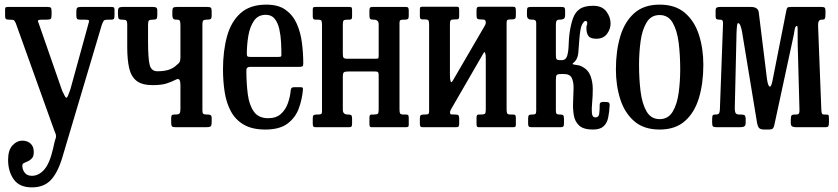

<svg xmlns="http://www.w3.org/2000/svg" viewBox="-20 -550 3624 830"><path d="M15 141Q15 99 34 78.5Q53 58 76 58Q98.5 58 112.2 70.8Q126 83.5 126 107Q126 125 118.5 133.8Q111 142.5 101.2 146.8Q91.5 151 84 154.5Q76.5 158 76.5 166Q76.5 183 86.8 196.5Q97 210 118 210Q147.5 210 171.2 183.2Q195 156.5 210 90L216.5 61Q222.5 45.5 222.2 37.8Q222 30 215 15L48.5 -449Q44 -459 40.8 -462Q37.5 -465 22.5 -465H19.5Q8.5 -465 5.2 -468.2Q2 -471.5 2 -482V-510Q2 -517 5.2 -518.5Q8.5 -520 15.5 -520H184.5Q196.5 -520 199.8 -516.5Q203 -513 203 -500V-487.5Q203 -472.5 199.5 -468.8Q196 -465 181.5 -465H164.5Q149 -465 145.5 -462.8Q142 -460.5 147 -450L249 -157Q262.5 -127.5 266.5 -127.5Q270.5 -127.5 274 -136.5Q277.5 -145.5 284 -163L362.5 -448Q366.5 -459 364.2 -462Q362 -465 346 -465H326.5Q315.5 -465 312.8 -469Q310 -473 310 -483V-500Q310 -513 314 -516.5Q318 -520 330.5 -520H459.5Q468 -520 471.5 -518.2Q475 -516.5 475 -508V-485Q475 -474 473 -469.5Q471 -465 459.5 -465H448.5Q431.5 -465 428.5 -460.5Q425.5 -456 420.5 -444L249 132Q229 198 199 229Q169 260 118 260Q64 260 39.5 225.5Q15 191 15 141Z M760 -439Q760 -455 757.5 -460Q755 -465 745 -465H742Q731.5 -465 728.2 -470Q725 -475 725 -484.5V-499Q725 -512.5 728.5 -516.2Q732 -520 745 -520H875Q887 -520 891 -517Q895 -514 895 -501V-482Q895 -471.5 891 -468.2Q887 -465 875.5 -465H872.5Q863.5 -465 859.2 -461.8Q855 -458.5 855 -442V-72Q855 -61.5 858.8 -58.2Q862.5 -55 873.5 -55H875.5Q885.5 -55 890.2 -52.5Q895 -50 895 -39V-22Q895 -6.5 889.8 -3.2Q884.5 0 870 0H740Q726.5 0 723.2 -4Q720 -8 720 -22V-37Q720 -47.5 722.2 -51.2Q724.5 -55 734.5 -55H739Q753.5 -55 756.8 -60.5Q760 -66 760 -80V-183.5Q760 -197 756 -204.5Q752 -212 738.5 -205Q720.5 -195.5 698.8 -188.8Q677 -182 640 -182Q593.5 -182 570 -200.8Q546.5 -219.5 538.2 -256.2Q530 -293 530 -347V-445.5Q530 -457.5 526 -461.2Q522 -465 510.5 -465H507.5Q495 -465 492.5 -470Q490 -475 490 -488V-501Q490 -513 494.5 -516.5Q499 -520 510 -520H640Q650 -520 655 -517.5Q660 -515 660 -504V-484Q660 -472 656.5 -468.5Q653 -465 641.5 -465H639.5Q627 -465 623.5 -461Q620 -457 620 -443.5V-372Q620 -295.5 627.2 -268.8Q634.5 -242 660 -242Q688 -242 706.2 -247.5Q724.5 -253 737 -263Q747.5 -271.5 753.8 -277.8Q760 -284 760 -304Z M944 -250Q944 -330 961.5 -393.2Q979 -456.5 1020 -493.2Q1061 -530 1131.5 -530Q1183.5 -530 1215 -507.2Q1246.5 -484.5 1263 -447.2Q1279.5 -410 1285.2 -365Q1291 -320 1291 -275.5Q1291 -265.5 1287.2 -263.2Q1283.5 -261 1273 -261H1061.5Q1045 -261 1045 -246.5Q1045 -191.5 1051 -144Q1057 -96.5 1077.2 -67.8Q1097.5 -39 1139 -39Q1173.5 -39 1194 -57.2Q1214.5 -75.5 1224.5 -103.8Q1234.5 -132 1237 -161Q1238 -173 1250.5 -173H1279.5Q1287 -173 1288.5 -170.5Q1290 -168 1289.5 -162.5Q1286 -119 1271 -79.5Q1256 -40 1222 -15Q1188 10 1127 10Q1070.5 10 1034.5 -10.8Q998.5 -31.5 978.8 -67.5Q959 -103.5 951.5 -150.5Q944 -197.5 944 -250ZM1061 -304H1182Q1192 -304 1194.2 -305.5Q1196.5 -307 1196.5 -312Q1196.5 -337 1195 -366.8Q1193.5 -396.5 1187.5 -423.8Q1181.5 -451 1167.8 -468.5Q1154 -486 1129 -486Q1095.5 -486 1077.8 -460Q1060 -434 1053.5 -395Q1047 -356 1047 -316.5Q1047 -309 1049.5 -306.5Q1052 -304 1061 -304Z M1707 -77.5Q1707 -64.5 1709.5 -59.8Q1712 -55 1725 -55H1734Q1742.5 -55 1744.8 -51.8Q1747 -48.5 1747 -40V-11Q1747 -3 1743.5 -1.5Q1740 0 1731.5 0H1588Q1580 0 1578.5 -3.8Q1577 -7.5 1577 -15.5V-40.5Q1577 -49 1579.2 -52Q1581.5 -55 1589.5 -55H1597Q1609 -55 1613 -58.2Q1617 -61.5 1617 -74.5V-225.5Q1617 -234.5 1614.2 -237.8Q1611.5 -241 1601.5 -241H1486.5Q1471.5 -241 1466.8 -237.5Q1462 -234 1462 -218V-75.5Q1462 -55 1483 -55H1484.5Q1494.5 -55 1498.2 -52Q1502 -49 1502 -38V-15Q1502 -6 1499.2 -3Q1496.5 0 1488 0H1346Q1337 0 1334.5 -3.2Q1332 -6.5 1332 -16V-39Q1332 -49.5 1336.2 -52.2Q1340.5 -55 1350 -55H1355Q1365 -55 1368.5 -57.2Q1372 -59.5 1372 -69V-442.5Q1372 -455.5 1369.5 -460.2Q1367 -465 1354 -465H1345Q1337 -465 1334.5 -468.2Q1332 -471.5 1332 -480V-509Q1332 -517.5 1335.8 -518.8Q1339.5 -520 1347.5 -520H1491Q1499 -520 1500.5 -516.5Q1502 -513 1502 -504.5V-479.5Q1502 -471.5 1499.8 -468.2Q1497.5 -465 1489.5 -465H1482Q1470 -465 1466 -461.8Q1462 -458.5 1462 -445.5V-317.5Q1462 -305 1465.2 -300.5Q1468.5 -296 1482 -296H1602Q1613.5 -296 1615.2 -298Q1617 -300 1617 -311V-444.5Q1617 -465 1596 -465H1594.5Q1584.5 -465 1580.8 -468Q1577 -471 1577 -482V-505Q1577 -514 1579.8 -517Q1582.5 -520 1591 -520H1733Q1742 -520 1744.5 -516.8Q1747 -513.5 1747 -504V-481Q1747 -470.5 1743 -467.8Q1739 -465 1729 -465H1724Q1714.5 -465 1710.8 -462.8Q1707 -460.5 1707 -451Z M2170 -77.5Q2170 -64.5 2172.5 -59.8Q2175 -55 2188 -55H2197Q2205.5 -55 2207.8 -51.8Q2210 -48.5 2210 -40V-11Q2210 -3 2206.5 -1.5Q2203 0 2194.5 0H2051Q2043 0 2041.5 -3.8Q2040 -7.5 2040 -15.5V-40.5Q2040 -49 2042.2 -52Q2044.5 -55 2052.5 -55H2060Q2072 -55 2076 -58.2Q2080 -61.5 2080 -74.5V-299.5Q2080 -314 2077.2 -321.2Q2074.5 -328.5 2070 -320L1933.5 -84Q1931.5 -80.5 1928.5 -75.2Q1925.5 -70 1925.5 -63.5Q1925.5 -56 1931 -55.5Q1936.5 -55 1946 -55H1947.5Q1957.5 -55 1961.2 -52Q1965 -49 1965 -38V-15Q1965 -6 1962.2 -3Q1959.5 0 1951 0H1809Q1800 0 1797.5 -3.2Q1795 -6.5 1795 -16V-39Q1795 -49.5 1799.2 -52.2Q1803.5 -55 1813 -55H1818Q1828 -55 1831.5 -57.2Q1835 -59.5 1835 -69V-443.5Q1835 -456.5 1832.5 -461.2Q1830 -466 1817 -466H1808Q1800 -466 1797.5 -469.2Q1795 -472.5 1795 -481V-510Q1795 -518.5 1798.8 -519.8Q1802.5 -521 1810.5 -521H1954Q1962 -521 1963.5 -517.5Q1965 -514 1965 -505.5V-480.5Q1965 -472.5 1962.8 -469.2Q1960.5 -466 1952.5 -466H1945Q1933 -466 1929 -462.8Q1925 -459.5 1925 -446.5V-226Q1925 -206.5 1928 -198.2Q1931 -190 1937.5 -201.5L2075.5 -438.5Q2080 -446.5 2080 -450.5Q2080 -462 2075.2 -464Q2070.5 -466 2059 -466H2057.5Q2047.5 -466 2043.8 -469Q2040 -472 2040 -483V-506Q2040 -515 2042.8 -518Q2045.5 -521 2054 -521H2196Q2205 -521 2207.5 -517.8Q2210 -514.5 2210 -505V-482Q2210 -471.5 2206 -468.8Q2202 -466 2192 -466H2187Q2177.5 -466 2173.8 -463.8Q2170 -461.5 2170 -452Z M2615.5 -95Q2614 -65 2609 -41.2Q2604 -17.5 2589 -3.8Q2574 10 2543 10Q2502.5 10 2483.8 -7.2Q2465 -24.5 2460.5 -52Q2456 -79.5 2457.5 -110Q2459 -140.5 2459.5 -168Q2460 -195.5 2451.8 -212.8Q2443.5 -230 2418 -230H2406Q2389.5 -230 2386.2 -225.2Q2383 -220.5 2383 -204V-72Q2383 -60.5 2386.5 -57.8Q2390 -55 2398 -55H2400Q2410.5 -55 2414.2 -52Q2418 -49 2418 -37.5V-16Q2418 -6.5 2415 -3.2Q2412 0 2402.5 0H2278.5Q2269 0 2266 -3.2Q2263 -6.5 2263 -16V-37.5Q2263 -49 2266.8 -52Q2270.5 -55 2281 -55H2283Q2291.5 -55 2294.8 -57.8Q2298 -60.5 2298 -72V-451Q2298 -458.5 2294.2 -461.5Q2290.5 -464.5 2286.5 -465H2279Q2269.5 -465 2263.8 -469Q2258 -473 2258 -486V-503Q2258 -514.5 2261.5 -517.2Q2265 -520 2276 -520H2405Q2416.5 -520 2419.8 -517.2Q2423 -514.5 2423 -503V-486Q2423 -472 2416.8 -468.5Q2410.5 -465 2400 -465H2396.5Q2390 -465 2386.5 -460.8Q2383 -456.5 2383 -441.5V-314Q2383 -298.5 2386 -294.2Q2389 -290 2401.5 -290H2408Q2426.5 -290 2432 -309.2Q2437.5 -328.5 2438.2 -355.5Q2439 -382.5 2442 -406Q2447.5 -444.5 2457 -471Q2466.5 -497.5 2486.5 -511.2Q2506.5 -525 2544 -525Q2582.5 -525 2601 -500.8Q2619.5 -476.5 2619.5 -448.5Q2619.5 -424 2603.8 -403.2Q2588 -382.5 2558 -382.5Q2532 -382.5 2523.5 -394.8Q2515 -407 2515 -428Q2515 -439.5 2516.8 -441Q2518.5 -442.5 2518.5 -450Q2518.5 -459.5 2510.5 -459.5Q2505.5 -459.5 2497 -445.5Q2488.5 -431.5 2484.5 -381Q2482.5 -350.5 2480 -322Q2477.5 -293.5 2459.5 -279Q2452 -273.5 2457.8 -271.8Q2463.5 -270 2475 -268.8Q2486.5 -267.5 2496.5 -262Q2523 -248 2532.8 -221.8Q2542.5 -195.5 2542.5 -165Q2542.5 -134.5 2539.8 -106.5Q2537 -78.5 2538.8 -60.5Q2540.5 -42.5 2554 -42.5Q2568 -42.5 2570.2 -57.5Q2572.5 -72.5 2572.5 -98.5Q2572.5 -109.5 2588 -109.5L2603 -109Q2616.5 -109 2615.5 -95Z M2642.5 -250Q2642.5 -330 2661.5 -393.2Q2680.5 -456.5 2722 -493.2Q2763.5 -530 2831.5 -530Q2899.5 -530 2941 -494.2Q2982.5 -458.5 3001.5 -399.2Q3020.5 -340 3020.5 -270Q3020.5 -190 3001.5 -126.8Q2982.5 -63.5 2941 -26.8Q2899.5 10 2831.5 10Q2763.5 10 2722 -25.8Q2680.5 -61.5 2661.5 -120.8Q2642.5 -180 2642.5 -250ZM2742.5 -270Q2742.5 -208 2749.2 -154.5Q2756 -101 2775.2 -68Q2794.5 -35 2831.5 -35Q2868.5 -35 2887.8 -67Q2907 -99 2913.8 -148.5Q2920.5 -198 2920.5 -250Q2920.5 -312 2913.8 -365.5Q2907 -419 2887.8 -452Q2868.5 -485 2831.5 -485Q2794.5 -485 2775.2 -453Q2756 -421 2749.2 -371.5Q2742.5 -322 2742.5 -270Z M3092.5 -465H3090.5Q3080.5 -465 3077 -467.8Q3073.5 -470.5 3073.5 -480V-503Q3073.5 -515 3078.5 -517.5Q3083.5 -520 3094.5 -520H3225.5Q3257 -520 3260 -497L3295.5 -209Q3297.5 -194 3300.8 -184.8Q3304 -175.5 3308 -175.5Q3314 -175.5 3319 -199L3379 -503Q3381 -513.5 3383.8 -516.8Q3386.5 -520 3400.5 -520H3530.5Q3541.5 -520 3545 -516.8Q3548.5 -513.5 3548.5 -502V-490Q3548.5 -474 3545.8 -469.5Q3543 -465 3534.5 -465H3531Q3515.5 -465 3516.5 -438L3530.5 -76Q3531 -63.5 3533.2 -59.2Q3535.5 -55 3541.5 -55H3544.5Q3559 -55 3561.2 -52.8Q3563.5 -50.5 3563.5 -36V-21Q3563.5 -8.5 3560.8 -4.2Q3558 0 3545.5 0H3422.5Q3411 0 3404.8 -3.2Q3398.5 -6.5 3398.5 -19V-31Q3398.5 -45.5 3401.2 -50.2Q3404 -55 3418.5 -55H3421.5Q3431 -55 3433.8 -59.5Q3436.5 -64 3436 -76L3428.5 -354.5Q3428 -367.5 3428.2 -387.2Q3428.5 -407 3428.2 -422.5Q3428 -438 3425.5 -438Q3417.5 -438 3415 -420.5Q3412.5 -403 3407.5 -381L3327 -8Q3325 1.5 3320.5 5.8Q3316 10 3303 10H3285Q3267 10 3261.2 3Q3255.5 -4 3253 -17L3192.5 -384Q3191 -394.5 3188.2 -410.2Q3185.5 -426 3181.2 -438Q3177 -450 3170.5 -450Q3168 -450 3166.5 -441.2Q3165 -432.5 3164 -409L3156.5 -87.5Q3156 -67 3160.2 -61Q3164.5 -55 3174.5 -55H3180.5Q3195 -55 3199.2 -51.5Q3203.5 -48 3203.5 -33V-20Q3203.5 -7 3197.2 -3.5Q3191 0 3177.5 0H3080.5Q3066.5 0 3062.5 -3.2Q3058.5 -6.5 3058.5 -20V-34Q3058.5 -48 3061.2 -51.5Q3064 -55 3072 -55H3073.5Q3086 -55 3088.8 -60.5Q3091.5 -66 3092 -77L3105.5 -445Q3106 -455 3104 -460Q3102 -465 3092.5 -465Z"/></svg>

Font: Besley* Condensed
Style: Regular
Weight: 400
Width: 3
Designer: Owen Earl
Foundry: indestructible type*
Version: Version 3.000; ttfautohint (v1.8.3)